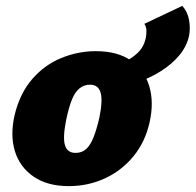

<svg xmlns="http://www.w3.org/2000/svg" viewBox="-20 -617 666 653"><path d="M214 16Q141 16 94 -16.5Q47 -49 30.5 -103.5Q14 -158 30 -227Q48 -300 89.5 -348Q131 -396 188 -419.5Q245 -443 306 -443Q380 -443 425.5 -411Q471 -379 487.5 -324.5Q504 -270 489 -202Q474 -134 433.5 -85Q393 -36 336 -10Q279 16 214 16ZM237 -97Q259 -97 273.5 -110.5Q288 -124 298.5 -151Q309 -178 318 -217Q330 -276 322 -302.5Q314 -329 286 -329Q266 -329 250.5 -316.5Q235 -304 224.5 -278Q214 -252 205 -209Q193 -149 201 -123Q209 -97 237 -97ZM351 -317 339 -388Q368 -393 397 -404.5Q426 -416 448 -437Q470 -458 476 -489Q478 -500 478 -512.5Q478 -525 471 -536L600 -597Q618 -577 623 -549Q628 -521 623 -495Q615 -459 589.5 -428.5Q564 -398 525.5 -374Q487 -350 442 -335.5Q397 -321 351 -317Z"/></svg>

Font: Ysabeau Black
Style: Italic
Weight: 900
Italic angle: -12°
Version: Version 2.000;gftools[0.9.27.dev2+g8671c4b]